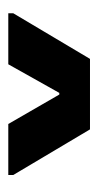

<svg xmlns="http://www.w3.org/2000/svg" viewBox="93 -894 237 463"><g transform="rotate(90 211.5 -662.5)"><path d="M12 -564H135L204 -687H208L279 -564H402V-576L292 -761H122L12 -576Z"/></g></svg>

Font: Be Vietnam
Style: Bold
Weight: 700
Designer: Gabriel Lam
Foundry: TypeRant
Version: Version 4.000